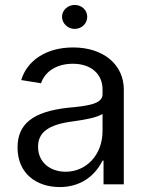

<svg xmlns="http://www.w3.org/2000/svg" viewBox="-20 -746 600 777"><path d="M222 11C302 11 362 -30 395 -96H399V0H481V-384C481 -484 399 -554 276 -554C166 -554 89 -500 66 -422L146 -409C163 -459 212 -488 275 -488C348 -488 395 -447 395 -384V-364C395 -326 337 -317 255 -310C111 -294 51 -243 51 -149C51 -44 127 11 222 11ZM134 -152C134 -208 172 -242 277 -255C327 -262 371 -270 395 -285V-216C395 -118 328 -51 246 -51C182 -51 134 -90 134 -152ZM231 -678C231 -651 255 -629 282 -629C311 -629 333 -651 333 -678C333 -705 311 -726 282 -726C255 -726 231 -705 231 -678Z"/></svg>

Font: Wafeq
Style: Regular
Weight: 400
Designer: Rasmus Andersson & Azza Alameddine
Foundry: Google & TypeTogether
Version: Version 3.000;FEAKit 1.0